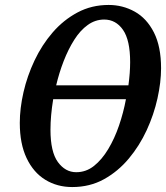

<svg xmlns="http://www.w3.org/2000/svg" viewBox="-20 -745 672 776"><path d="M272 11Q211 11 163 -18.5Q115 -48 87.5 -106Q60 -164 60 -248Q60 -307 75 -372.5Q90 -438 119.5 -500.5Q149 -563 192.5 -613.5Q236 -664 293 -694.5Q350 -725 419 -725Q476 -725 524.5 -698Q573 -671 602 -614Q631 -557 631 -469Q631 -413 616.5 -347.5Q602 -282 573 -219Q544 -156 500.5 -104Q457 -52 400 -20.5Q343 11 272 11ZM401 -666Q365 -666 334.5 -644Q304 -622 280 -584Q256 -546 237.5 -498.5Q219 -451 207 -400H499Q506 -451 506 -494Q506 -583 477 -624.5Q448 -666 401 -666ZM288 -49Q328 -49 360 -74.5Q392 -100 417.5 -142.5Q443 -185 461 -237.5Q479 -290 489 -344H195Q184 -277 184 -221Q184 -131 214 -90Q244 -49 288 -49Z"/></svg>

Font: Noto Serif ExtraCondensed SemiBold
Style: Italic
Weight: 600
Width: 2
Italic angle: -12°
Designer: Monotype Design Team
Foundry: Monotype Imaging Inc.
Version: Version 2.013